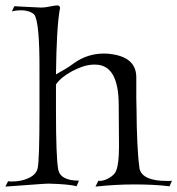

<svg xmlns="http://www.w3.org/2000/svg" viewBox="-27 -687 656 710"><path d="M-7 3 3 -17Q6 -16 10 -16Q14 -16 18 -16Q49 -16 73 -26Q106 -39 112 -64Q119 -92 119 -276V-422Q120 -609 99 -634Q81 -649 51 -649Q33 -649 17 -645L26 -664Q38 -663 63 -662Q88 -661 125 -659Q132 -659 140 -660Q148 -661 158 -663Q177 -667 184 -667Q195 -667 195 -657Q195 -654 194 -652Q188 -618 184.5 -558Q181 -498 180 -412Q200 -423 216.5 -433Q233 -443 246 -453Q296 -489 358 -489Q375 -489 391 -486Q477 -472 477 -401V-325L478 -276Q478 -224 481 -158Q482 -141 483.5 -117Q485 -93 489 -63Q500 -18 589 -18Q595 -18 600 -18Q605 -18 609 -19L600 2Q569 -2 536 -3.5Q503 -5 470 -5Q435 -5 399 -3Q363 -1 326 3L337 -19Q339 -19 339.5 -18.5Q340 -18 341 -18Q357 -18 375 -28Q398 -41 403 -57Q408 -70 410.5 -91.5Q413 -113 413 -143V-154L412 -298Q412 -448 325 -448Q321 -448 316 -448Q311 -448 305 -447Q279 -444 240 -424Q199 -402 180 -375V-275Q180 -192 182 -138.5Q184 -85 188 -62Q195 -19 265 -19L256 2Q231 -6 152 -8Q143 -8 103.5 -5Q64 -2 -7 3Z"/></svg>

Font: Gideon Roman
Style: Regular
Weight: 400
Designer: Robert E. Leuschke
Foundry: Robert E. Leuschke
Version: Version 2.010